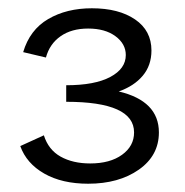

<svg xmlns="http://www.w3.org/2000/svg" viewBox="-20 -439 446 464"><path d="M364 -119Q364 -63 315.5 -29Q267 5 193 5Q130 5 87 -19.5Q44 -44 29 -86L86 -112Q97 -77 126.5 -60.5Q156 -44 198 -44Q246 -44 275 -65Q304 -86 304 -119Q304 -193 140 -193V-233Q209 -233 246.5 -253Q284 -273 284 -306Q284 -333 259 -351.5Q234 -370 193 -370Q153 -370 126.5 -351.5Q100 -333 91 -300L36 -313Q52 -367 96.5 -393Q141 -419 202 -419Q267 -419 306.5 -392Q346 -365 346 -317Q346 -281 325 -256Q304 -231 267 -218Q364 -195 364 -119Z"/></svg>

Font: Ysabeau
Style: Regular
Weight: 400
Designer: Christian Thalmann (Catharsis Fonts)
Version: Version 0.003